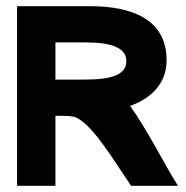

<svg xmlns="http://www.w3.org/2000/svg" viewBox="-20 -600 600 620"><path d="M271 -580H35V0H159V-226H165C183 -226 200 -226 213 -224C269 -218 356 -68 394 -14L403 0H555L534 -34C522 -53 446 -196 400 -258C463 -280 518 -327 518 -405C518 -538 406 -580 271 -580ZM253 -343H159V-463H258C343 -463 388 -444 388 -403C388 -359 342 -343 253 -343Z"/></svg>

Font: Charger
Style: Hemi
Weight: 900
Designer: Jasper
Foundry: Cannot Into Space Fonts
Version: Version 0.99